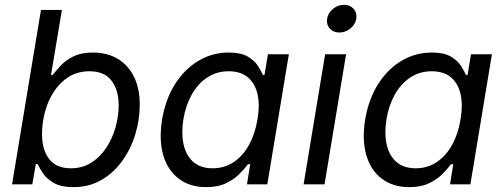

<svg xmlns="http://www.w3.org/2000/svg" viewBox="-20 -769 2103 801"><path d="M286.6 11.7Q235.8 11.7 206.1 -4.9Q176.3 -21.5 160.9 -43.9Q145.5 -66.4 137.2 -84.5H129.4L114.7 0H30.3L150.9 -727.5H238.3L192.9 -456.5H199.7Q213.4 -473.6 233.6 -495.6Q253.9 -517.6 286.4 -533.7Q318.8 -549.8 367.7 -549.8Q427.7 -549.8 471.4 -523.4Q515.1 -497.1 539.1 -448.5Q563 -399.9 563 -332.5Q563 -269.5 544.2 -208Q525.4 -146.5 489.7 -97.2Q454.1 -47.9 402.8 -18.1Q351.6 11.7 286.6 11.7ZM274.9 -66.9Q323.7 -66.9 360.8 -90.3Q397.9 -113.8 423.6 -152.8Q449.2 -191.9 462.2 -238.3Q475.1 -284.7 475.1 -330.1Q475.1 -393.1 445.3 -432.4Q415.5 -471.7 353 -471.7Q304.2 -471.7 267.1 -448.5Q230 -425.3 205.1 -387.2Q180.2 -349.1 167.7 -302.5Q155.3 -255.9 155.3 -209Q155.3 -144 185.3 -105.5Q215.3 -66.9 274.9 -66.9Z M839.8 11.7Q772.5 11.7 726.1 -23.2Q679.7 -58.1 661.1 -121.3Q642.6 -184.6 656.2 -270.5Q670.9 -356.4 710.7 -418.9Q750.5 -481.4 808.3 -515.6Q866.2 -549.8 934.1 -549.8Q984.9 -549.8 1013.2 -533.2Q1041.5 -516.6 1055.4 -494.9Q1069.3 -473.1 1076.7 -456.5H1083.5L1097.7 -542.5H1185.1L1095.2 0H1010.3L1023.9 -84H1014.6Q1001 -65.9 979.2 -43.7Q957.5 -21.5 923.6 -4.9Q889.6 11.7 839.8 11.7ZM867.2 -66.9Q916.5 -66.9 955.1 -92.8Q993.7 -118.7 1019 -164.8Q1044.4 -210.9 1054.2 -271.5Q1064.5 -331.5 1054.2 -376.5Q1043.9 -421.4 1013.9 -446.5Q983.9 -471.7 934.1 -471.7Q882.8 -471.7 843.5 -445.1Q804.2 -418.5 779.3 -373.3Q754.4 -328.1 745.1 -271.5Q735.8 -213.4 745.8 -167Q755.9 -120.6 786.1 -93.8Q816.4 -66.9 867.2 -66.9Z M1246.6 0 1336.4 -542.5H1423.8L1334 0ZM1395.5 -633.3Q1370.6 -633.3 1355.7 -650.1Q1340.8 -667 1344.7 -690.9Q1348.6 -715.3 1369.4 -732.2Q1390.1 -749 1415 -749Q1439.9 -749 1455.1 -732.2Q1470.2 -715.3 1466.3 -690.9Q1462.4 -667 1441.7 -650.1Q1420.9 -633.3 1395.5 -633.3Z M1687 11.7Q1619.6 11.7 1573.2 -23.2Q1526.9 -58.1 1508.3 -121.3Q1489.7 -184.6 1503.4 -270.5Q1518.1 -356.4 1557.9 -418.9Q1597.7 -481.4 1655.5 -515.6Q1713.4 -549.8 1781.2 -549.8Q1832 -549.8 1860.4 -533.2Q1888.7 -516.6 1902.6 -494.9Q1916.5 -473.1 1923.8 -456.5H1930.7L1944.8 -542.5H2032.2L1942.4 0H1857.4L1871.1 -84H1861.8Q1848.1 -65.9 1826.4 -43.7Q1804.7 -21.5 1770.8 -4.9Q1736.8 11.7 1687 11.7ZM1714.4 -66.9Q1763.7 -66.9 1802.2 -92.8Q1840.8 -118.7 1866.2 -164.8Q1891.6 -210.9 1901.4 -271.5Q1911.6 -331.5 1901.4 -376.5Q1891.1 -421.4 1861.1 -446.5Q1831.1 -471.7 1781.2 -471.7Q1730 -471.7 1690.7 -445.1Q1651.4 -418.5 1626.5 -373.3Q1601.6 -328.1 1592.3 -271.5Q1583 -213.4 1593 -167Q1603 -120.6 1633.3 -93.8Q1663.6 -66.9 1714.4 -66.9Z"/></svg>

Font: Inter 16pt
Style: Italic
Weight: 400
Italic angle: -9.3988°
Version: Version 4.001;git-66647c0bb